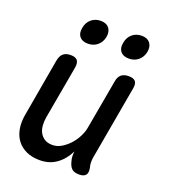

<svg xmlns="http://www.w3.org/2000/svg" viewBox="-143 -885 886 1000"><g transform="rotate(20 300.0 -385.5)"><path d="M410 10Q383 10 369.5 -2.5Q356 -15 350 -41Q346 -54 345.5 -68Q345 -82 347 -95Q323 -46 284 -18Q245 10 192 10Q150 10 118.5 -4Q87 -18 67 -43.5Q47 -69 40 -104.5Q33 -140 40 -183L97 -508Q102 -535 117 -547.5Q132 -560 158 -560Q184 -560 194.5 -547.5Q205 -535 201 -508L148 -210Q144 -186 146 -164Q148 -142 157.5 -125Q167 -108 184 -97.5Q201 -87 227 -87Q253 -87 277 -101.5Q301 -116 320.5 -137.5Q340 -159 353 -185Q366 -211 370 -234L419 -508Q423 -535 438 -547.5Q453 -560 479 -560Q506 -560 516.5 -547.5Q527 -535 522 -508L449 -96Q447 -82 447.5 -68.5Q448 -55 452 -41Q457 -15 446.5 -2.5Q436 10 410 10ZM447 -646Q416 -646 401 -664Q386 -682 392 -713Q397 -744 418.5 -762.5Q440 -781 471 -781Q502 -781 517 -762.5Q532 -744 527 -713Q521 -682 499.5 -664Q478 -646 447 -646ZM220 -646Q189 -646 174 -664Q159 -682 165 -713Q170 -744 191.5 -762.5Q213 -781 244 -781Q275 -781 290 -762.5Q305 -744 300 -713Q294 -682 272.5 -664Q251 -646 220 -646Z"/></g></svg>

Font: Maple Mono NL Medium
Style: Italic
Weight: 500
Italic angle: -10°
Monospace: yes
Designer: subframe7536
Version: Version 7.000